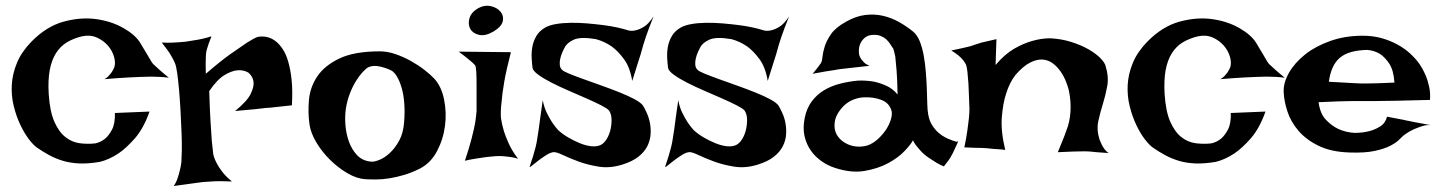

<svg xmlns="http://www.w3.org/2000/svg" viewBox="-20 -614 4960 660"><path d="M560.5 -346.7Q548.8 -348.6 531.7 -349.6Q514.6 -350.6 499 -350.6Q481.4 -350.6 461.9 -349.6Q441.4 -348.6 420.9 -347.7Q403.3 -346.7 381.3 -345.2Q359.4 -343.8 338.9 -341.8Q346.7 -345.7 353 -352.5Q359.4 -359.4 364.3 -366.2Q369.1 -374 373 -382.8Q377.9 -397.5 372.1 -418.5Q366.2 -439.5 351.1 -457Q335.9 -474.6 313 -484.9Q290 -495.1 262.7 -489.3Q233.4 -482.4 210.4 -468.8Q187.5 -455.1 172.4 -431.2Q157.2 -407.2 150.9 -372.6Q144.5 -337.9 147.5 -290Q151.4 -230.5 167 -195.3Q182.6 -160.2 205.1 -142.6Q227.5 -125 254.4 -121.6Q281.2 -118.2 307.6 -121.1Q326.2 -125 341.8 -137.7Q354.5 -148.4 365.2 -168.9Q376 -189.5 375 -225.6L494.1 -230.5Q473.6 -172.9 444.3 -139.2Q415 -105.5 387.7 -86.9Q355.5 -65.4 323.2 -57.6Q283.2 -50.8 252 -52.2Q220.7 -53.7 195.3 -61.5Q169.9 -69.3 148.4 -81.1Q127 -92.8 107.4 -106.4Q94.7 -115.2 79.1 -135.7Q63.5 -156.2 49.8 -185.1Q36.1 -213.9 27.3 -249Q18.6 -284.2 20.5 -321.8Q22.5 -359.4 38.1 -397.5Q53.7 -435.5 87.9 -470.7Q139.6 -523.4 198.7 -539.6Q257.8 -555.7 310.5 -548.3Q363.3 -541 404.3 -517.6Q445.3 -494.1 461.9 -466.8Q478.5 -439.5 486.8 -425.3Q495.1 -411.1 499.5 -403.8Q503.9 -396.5 507.3 -393.1Q510.7 -389.6 517.6 -383.8Q522.5 -378.9 529.3 -373Q535.2 -368.2 543 -361.3Q550.8 -354.5 560.5 -346.7Z M536.1 -467.8Q554.7 -466.8 569.8 -467.3Q585 -467.8 595.7 -468.8Q608.4 -469.7 618.2 -470.7Q632.8 -472.7 648.4 -475.6Q662.1 -477.5 677.2 -481Q692.4 -484.4 707 -489.3Q701.2 -474.6 697.3 -463.9Q693.4 -453.1 691.4 -445.3Q688.5 -436.5 688.5 -430.7Q687.5 -423.8 687.5 -414.1Q686.5 -397.5 687.5 -360.4Q738.3 -404.3 772.9 -428.7Q807.6 -453.1 828.1 -466.8Q852.5 -482.4 866.2 -487.3Q902.3 -493.2 929.7 -470.7Q941.4 -460.9 952.1 -444.8Q962.9 -428.7 970.7 -402.3Q978.5 -376 982.4 -339.4Q986.3 -302.7 983.4 -252Q962.9 -250 946.8 -248Q930.7 -246.1 919.9 -245.1Q907.2 -243.2 896.5 -243.2L870.1 -240.2Q856.4 -238.3 836.4 -236.8Q816.4 -235.4 788.1 -232.4Q829.1 -265.6 841.3 -290.5Q853.5 -315.4 851.6 -332Q849.6 -350.6 834 -364.3Q815.4 -375 793.9 -372.1Q775.4 -370.1 751 -355.5Q726.6 -340.8 699.2 -300.8Q701.2 -238.3 703.6 -197.3Q706.1 -156.2 708 -130.9Q710.9 -101.6 712.9 -85Q715.8 -70.3 724.6 -53.7Q731.4 -40 744.1 -23.4Q756.8 -6.8 777.3 9.8Q734.4 7.8 707 9.8Q690.4 10.7 677.7 11.7Q664.1 13.7 648.4 15.6Q634.8 17.6 616.7 20Q598.6 22.5 577.1 25.4Q585 14.6 589.8 0.5Q594.7 -13.7 597.7 -26.4Q601.6 -41 603.5 -56.6Q604.5 -70.3 605 -97.7Q605.5 -125 604 -159.7Q602.5 -194.3 600.6 -231.9Q598.6 -269.5 595.7 -302.7Q592.8 -335.9 589.4 -360.8Q585.9 -385.7 582 -395.5Q577.1 -407.2 570.3 -418.9Q564.5 -429.7 555.7 -441.9Q546.9 -454.1 536.1 -467.8Z M1286.1 -437.5Q1311.5 -437.5 1338.9 -428.2Q1366.2 -418.9 1391.6 -404.8Q1417 -390.6 1438 -374.5Q1459 -358.4 1472.7 -343.8Q1497.1 -317.4 1506.3 -272.9Q1515.6 -228.5 1509.8 -182.1Q1503.9 -135.7 1482.4 -94.7Q1460.9 -53.7 1422.9 -34.2Q1395.5 -20.5 1369.1 -12.7Q1342.8 -4.9 1318.4 -1Q1293.9 2.9 1272.5 2.9Q1251 2.9 1235.4 2Q1206.1 0 1174.3 -18.6Q1142.6 -37.1 1114.7 -64.5Q1086.9 -91.8 1067.4 -124.5Q1047.9 -157.2 1043.9 -186.5Q1038.1 -226.6 1042 -270.5Q1045.9 -314.5 1070.8 -351.6Q1095.7 -388.7 1147 -413.1Q1198.2 -437.5 1286.1 -437.5ZM1253.9 -58.6Q1264.6 -56.6 1283.2 -64Q1301.8 -71.3 1319.8 -87.9Q1337.9 -104.5 1352.1 -130.4Q1366.2 -156.2 1369.1 -193.4Q1372.1 -229.5 1369.6 -259.8Q1367.2 -290 1360.4 -313Q1353.5 -335.9 1344.7 -350.6Q1335.9 -365.2 1326.2 -371.1Q1309.6 -379.9 1286.1 -385.3Q1262.7 -390.6 1246.1 -382.8Q1238.3 -378.9 1226.6 -366.2Q1214.8 -353.5 1203.1 -334.5Q1191.4 -315.4 1182.1 -291Q1172.9 -266.6 1168.9 -240.2Q1165 -213.9 1167.5 -183.6Q1169.9 -153.3 1179.7 -126.5Q1189.5 -99.6 1207.5 -80.6Q1225.6 -61.5 1253.9 -58.6Z M1556.6 -436.5 1736.3 -434.6Q1720.7 -375 1713.4 -333Q1706.1 -291 1704.1 -262.7Q1700.2 -230.5 1702.1 -208Q1705.1 -187.5 1711.9 -164.1Q1717.8 -144.5 1729.5 -119.1Q1741.2 -93.8 1760.7 -68.4Q1749 -72.3 1735.4 -74.2Q1721.7 -76.2 1710 -77.1Q1696.3 -78.1 1682.6 -77.1Q1668.9 -76.2 1652.3 -74.2Q1638.7 -72.3 1619.1 -69.3Q1599.6 -66.4 1578.1 -61.5Q1592.8 -105.5 1601.1 -137.7Q1609.4 -169.9 1613.3 -191.4Q1617.2 -216.8 1618.2 -232.4Q1618.2 -252 1618.2 -276.9Q1618.2 -301.8 1618.2 -325.2Q1618.2 -348.6 1617.2 -366.7Q1616.2 -384.8 1613.3 -389.6L1603.5 -399.4Q1597.7 -404.3 1586.4 -413.6Q1575.2 -422.9 1556.6 -436.5ZM1626 -586.9Q1646.5 -597.7 1667.5 -592.8Q1688.5 -587.9 1700.2 -574.2Q1711.9 -560.5 1708.5 -542Q1705.1 -523.4 1676.8 -505.9Q1648.4 -489.3 1627 -494.1Q1605.5 -499 1596.7 -514.6Q1587.9 -530.3 1593.8 -551.3Q1599.6 -572.3 1626 -586.9Z M2226.6 -557.6Q2217.8 -536.1 2211.4 -518.6Q2205.1 -501 2200.2 -487.3Q2195.3 -471.7 2191.4 -460Q2187.5 -446.3 2182.6 -428.7Q2177.7 -413.1 2170.4 -390.1Q2163.1 -367.2 2153.3 -335.9Q2145.5 -382.8 2125 -410.6Q2104.5 -438.5 2083 -454.1Q2057.6 -471.7 2028.3 -479.5Q1975.6 -488.3 1952.1 -477.5Q1928.7 -466.8 1920.9 -450.2Q1917 -443.4 1912.6 -433.1Q1908.2 -422.9 1905.8 -412.1Q1903.3 -401.4 1904.3 -390.6Q1905.3 -379.9 1913.1 -373Q1918 -368.2 1938.5 -359.9Q1959 -351.6 1987.8 -341.3Q2016.6 -331.1 2049.3 -319.3Q2082 -307.6 2111.3 -295.9Q2140.6 -284.2 2162.1 -272.5Q2183.6 -260.7 2190.4 -251Q2196.3 -241.2 2203.6 -225.1Q2210.9 -209 2214.4 -189.9Q2217.8 -170.9 2216.3 -150.9Q2214.8 -130.9 2205.1 -111.3Q2195.3 -91.8 2174.3 -75.2Q2153.3 -58.6 2118.2 -47.9Q2077.1 -35.2 2039.1 -41Q2001 -46.9 1969.2 -58.6Q1937.5 -70.3 1914.1 -81.5Q1890.6 -92.8 1880.9 -90.8Q1870.1 -88.9 1856.4 -80.1Q1842.8 -71.3 1830.6 -62Q1818.4 -52.7 1809.6 -45.4Q1800.8 -38.1 1800.8 -40Q1800.8 -42 1804.2 -51.8Q1807.6 -61.5 1812 -75.7Q1816.4 -89.8 1820.8 -106.9Q1825.2 -124 1827.1 -139.6Q1829.1 -152.3 1832 -170.9Q1834 -187.5 1837.4 -211.4Q1840.8 -235.4 1845.7 -269.5Q1850.6 -244.1 1859.9 -225.6Q1869.1 -207 1877.9 -193.4Q1888.7 -177.7 1898.4 -167Q1913.1 -153.3 1933.1 -141.6Q1953.1 -129.9 1973.6 -121.6Q1994.1 -113.3 2012.7 -111.3Q2031.2 -109.4 2043.9 -115.2Q2056.6 -121.1 2065.9 -136.7Q2075.2 -152.3 2079.1 -170.9Q2083 -189.5 2082 -206.5Q2081.1 -223.6 2073.2 -234.4Q2067.4 -241.2 2046.4 -252Q2025.4 -262.7 1996.6 -275.4Q1967.8 -288.1 1936 -301.8Q1904.3 -315.4 1876.5 -329.6Q1848.6 -343.8 1830.6 -356.9Q1812.5 -370.1 1810.5 -380.9Q1808.6 -396.5 1807.6 -415.5Q1806.6 -434.6 1810.1 -453.6Q1813.5 -472.7 1823.7 -490.2Q1834 -507.8 1854.5 -519.5Q1868.2 -527.3 1890.6 -531.2Q1913.1 -535.2 1940.4 -535.6Q1967.8 -536.1 1997.1 -533.7Q2026.4 -531.2 2053.2 -527.8Q2080.1 -524.4 2102.1 -519.5Q2124 -514.6 2135.7 -510.7Q2149.4 -505.9 2165 -509.8Q2178.7 -512.7 2194.3 -522.5Q2210 -532.2 2226.6 -557.6Z M2692.4 -557.6Q2683.6 -536.1 2677.2 -518.6Q2670.9 -501 2666 -487.3Q2661.1 -471.7 2657.2 -460Q2653.3 -446.3 2648.4 -428.7Q2643.6 -413.1 2636.2 -390.1Q2628.9 -367.2 2619.1 -335.9Q2611.3 -382.8 2590.8 -410.6Q2570.3 -438.5 2548.8 -454.1Q2523.4 -471.7 2494.1 -479.5Q2441.4 -488.3 2418 -477.5Q2394.5 -466.8 2386.7 -450.2Q2382.8 -443.4 2378.4 -433.1Q2374 -422.9 2371.6 -412.1Q2369.1 -401.4 2370.1 -390.6Q2371.1 -379.9 2378.9 -373Q2383.8 -368.2 2404.3 -359.9Q2424.8 -351.6 2453.6 -341.3Q2482.4 -331.1 2515.1 -319.3Q2547.9 -307.6 2577.1 -295.9Q2606.4 -284.2 2627.9 -272.5Q2649.4 -260.7 2656.2 -251Q2662.1 -241.2 2669.4 -225.1Q2676.8 -209 2680.2 -189.9Q2683.6 -170.9 2682.1 -150.9Q2680.7 -130.9 2670.9 -111.3Q2661.1 -91.8 2640.1 -75.2Q2619.1 -58.6 2584 -47.9Q2543 -35.2 2504.9 -41Q2466.8 -46.9 2435.1 -58.6Q2403.3 -70.3 2379.9 -81.5Q2356.4 -92.8 2346.7 -90.8Q2335.9 -88.9 2322.3 -80.1Q2308.6 -71.3 2296.4 -62Q2284.2 -52.7 2275.4 -45.4Q2266.6 -38.1 2266.6 -40Q2266.6 -42 2270 -51.8Q2273.4 -61.5 2277.8 -75.7Q2282.2 -89.8 2286.6 -106.9Q2291 -124 2293 -139.6Q2294.9 -152.3 2297.9 -170.9Q2299.8 -187.5 2303.2 -211.4Q2306.6 -235.4 2311.5 -269.5Q2316.4 -244.1 2325.7 -225.6Q2335 -207 2343.8 -193.4Q2354.5 -177.7 2364.3 -167Q2378.9 -153.3 2398.9 -141.6Q2418.9 -129.9 2439.5 -121.6Q2460 -113.3 2478.5 -111.3Q2497.1 -109.4 2509.8 -115.2Q2522.5 -121.1 2531.7 -136.7Q2541 -152.3 2544.9 -170.9Q2548.8 -189.5 2547.9 -206.5Q2546.9 -223.6 2539.1 -234.4Q2533.2 -241.2 2512.2 -252Q2491.2 -262.7 2462.4 -275.4Q2433.6 -288.1 2401.9 -301.8Q2370.1 -315.4 2342.3 -329.6Q2314.5 -343.8 2296.4 -356.9Q2278.3 -370.1 2276.4 -380.9Q2274.4 -396.5 2273.4 -415.5Q2272.5 -434.6 2275.9 -453.6Q2279.3 -472.7 2289.6 -490.2Q2299.8 -507.8 2320.3 -519.5Q2334 -527.3 2356.4 -531.2Q2378.9 -535.2 2406.2 -535.6Q2433.6 -536.1 2462.9 -533.7Q2492.2 -531.2 2519 -527.8Q2545.9 -524.4 2567.9 -519.5Q2589.8 -514.6 2601.6 -510.7Q2615.2 -505.9 2630.9 -509.8Q2644.5 -512.7 2660.2 -522.5Q2675.8 -532.2 2692.4 -557.6Z M2800.8 -395.5Q2805.7 -401.4 2807.1 -417.5Q2808.6 -433.6 2814.9 -454.1Q2821.3 -474.6 2836.9 -497.1Q2852.5 -519.5 2887.7 -539.1Q2921.9 -558.6 2954.1 -562.5Q2986.3 -566.4 3015.6 -559.6Q3044.9 -552.7 3070.8 -538.1Q3096.7 -523.4 3118.2 -505.9Q3132.8 -494.1 3141.6 -472.2Q3150.4 -450.2 3155.3 -422.9Q3160.2 -395.5 3162.6 -365.7Q3165 -335.9 3166 -308.1Q3167 -280.3 3167.5 -257.3Q3168 -234.4 3170.9 -219.7Q3174.8 -198.2 3184.6 -183.1Q3194.3 -168 3206.1 -157.7Q3217.8 -147.5 3229.5 -141.6Q3241.2 -135.7 3250 -132.8Q3255.9 -129.9 3260.7 -128.9Q3270.5 -125 3274.4 -128.9Q3268.6 -115.2 3263.7 -105.5Q3258.8 -95.7 3255.9 -88.9Q3252 -81.1 3249 -76.2Q3246.1 -70.3 3242.2 -65.4Q3239.3 -60.5 3234.4 -54.7Q3229.5 -48.8 3224.6 -42Q3211.9 -46.9 3200.7 -53.7Q3189.5 -60.5 3180.7 -66.4Q3169.9 -73.2 3161.1 -80.1Q3152.3 -86.9 3144.5 -95.7Q3137.7 -103.5 3130.4 -112.3Q3123 -121.1 3118.2 -131.8Q3112.3 -119.1 3090.3 -95.7Q3068.4 -72.3 3033.2 -53.2Q2998 -34.2 2951.7 -26.4Q2905.3 -18.6 2849.6 -37.1Q2825.2 -44.9 2803.7 -60.1Q2782.2 -75.2 2767.1 -96.7Q2752 -118.2 2745.6 -146Q2739.3 -173.8 2746.1 -208Q2752.9 -242.2 2770.5 -265.6Q2788.1 -289.1 2812.5 -303.7Q2836.9 -318.4 2867.2 -326.2Q2897.5 -334 2929.7 -336.9Q2955.1 -337.9 2980.5 -334Q3002 -330.1 3025.4 -319.8Q3048.8 -309.6 3065.4 -289.1Q3064.5 -340.8 3062 -371.6Q3059.6 -402.3 3057.6 -418.9Q3053.7 -438.5 3050.8 -446.3Q3045.9 -453.1 3040.5 -461.9Q3035.2 -470.7 3027.3 -478Q3019.5 -485.4 3007.8 -490.2Q2996.1 -495.1 2980.5 -494.1Q2963.9 -493.2 2954.1 -485.4Q2944.3 -477.5 2939 -467.3Q2933.6 -457 2932.6 -445.3Q2931.6 -433.6 2933.6 -424.8Q2935.5 -418.9 2939.5 -412.1Q2943.4 -406.2 2950.2 -399.4Q2957 -392.6 2968.8 -387.7Q2946.3 -384.8 2928.7 -383.3Q2911.1 -381.8 2898.4 -379.9Q2883.8 -377.9 2873 -377Q2862.3 -376 2847.7 -373Q2835 -371.1 2816.4 -368.2Q2797.9 -365.2 2773.4 -360.4Q2779.3 -367.2 2784.2 -373.5Q2789.1 -379.9 2793 -384.8Q2796.9 -390.6 2800.8 -395.5ZM2947.3 -279.3Q2929.7 -278.3 2912.1 -271Q2894.5 -263.7 2880.9 -250.5Q2867.2 -237.3 2857.9 -220.2Q2848.6 -203.1 2848.6 -182.6Q2848.6 -162.1 2858.9 -147Q2869.1 -131.8 2886.2 -122.1Q2903.3 -112.3 2923.3 -110.4Q2943.4 -108.4 2962.9 -114.3Q2981.4 -121.1 2998 -136.2Q3014.6 -151.4 3026.4 -169.4Q3038.1 -187.5 3043 -205.6Q3047.9 -223.6 3043.9 -235.4Q3036.1 -260.7 3008.8 -271Q2981.4 -281.2 2947.3 -279.3Z M3294.9 -107.4Q3301.8 -139.6 3305.2 -164.6Q3308.6 -189.5 3310.5 -206.1Q3312.5 -225.6 3312.5 -239.3Q3311.5 -255.9 3311 -278.8Q3310.5 -301.8 3309.1 -324.7Q3307.6 -347.7 3305.7 -365.7Q3303.7 -383.8 3300.8 -391.6Q3296.9 -399.4 3290 -408.2Q3276.4 -424.8 3250 -440.4Q3272.5 -445.3 3288.6 -448.7Q3304.7 -452.1 3315.4 -455.1Q3327.1 -459 3335.9 -461.9Q3343.8 -464.8 3354.5 -467.8Q3363.3 -469.7 3376 -472.7Q3388.7 -475.6 3405.3 -479.5L3402.3 -390.6Q3433.6 -427.7 3465.8 -446.3Q3498 -464.8 3526.4 -472.7Q3558.6 -482.4 3589.8 -482.4Q3628.9 -480.5 3662.6 -469.7Q3696.3 -459 3721.2 -444.8Q3746.1 -430.7 3761.7 -415Q3777.3 -399.4 3780.3 -387.7Q3792 -349.6 3786.1 -317.9Q3780.3 -286.1 3771 -256.3Q3761.7 -226.6 3755.4 -197.3Q3749 -168 3759.8 -133.8Q3763.7 -125 3767.6 -116.2Q3771.5 -108.4 3777.3 -100.6Q3783.2 -92.8 3791 -87.9Q3780.3 -88.9 3769.5 -89.4Q3758.8 -89.8 3750 -90.8Q3739.3 -91.8 3730.5 -92.8Q3720.7 -93.8 3704.1 -93.8Q3675.8 -93.8 3616.2 -90.8Q3625 -111.3 3630.4 -125.5Q3635.7 -139.6 3639.6 -148.4Q3643.6 -159.2 3645.5 -165Q3657.2 -193.4 3659.7 -229.5Q3662.1 -265.6 3654.3 -302.7Q3651.4 -315.4 3644.5 -333Q3637.7 -350.6 3626.5 -367.2Q3615.2 -383.8 3600.1 -395.5Q3585 -407.2 3565.4 -409.2Q3545.9 -411.1 3522 -399.4Q3498 -387.7 3470.7 -356.4Q3450.2 -330.1 3438.5 -292Q3427.7 -259.8 3423.8 -211.4Q3419.9 -163.1 3435.5 -98.6Q3421.9 -100.6 3410.2 -101.1Q3398.4 -101.6 3390.6 -102.5Q3380.9 -103.5 3373 -104.5Q3364.3 -104.5 3353.5 -105.5Q3343.8 -105.5 3329.1 -106Q3314.5 -106.4 3294.9 -107.4Z M4396.5 -346.7Q4384.8 -348.6 4367.7 -349.6Q4350.6 -350.6 4335 -350.6Q4317.4 -350.6 4297.9 -349.6Q4277.3 -348.6 4256.8 -347.7Q4239.3 -346.7 4217.3 -345.2Q4195.3 -343.8 4174.8 -341.8Q4182.6 -345.7 4189 -352.5Q4195.3 -359.4 4200.2 -366.2Q4205.1 -374 4209 -382.8Q4213.9 -397.5 4208 -418.5Q4202.1 -439.5 4187 -457Q4171.9 -474.6 4148.9 -484.9Q4126 -495.1 4098.6 -489.3Q4069.3 -482.4 4046.4 -468.8Q4023.4 -455.1 4008.3 -431.2Q3993.2 -407.2 3986.8 -372.6Q3980.5 -337.9 3983.4 -290Q3987.3 -230.5 4002.9 -195.3Q4018.6 -160.2 4041 -142.6Q4063.5 -125 4090.3 -121.6Q4117.2 -118.2 4143.6 -121.1Q4162.1 -125 4177.7 -137.7Q4190.4 -148.4 4201.2 -168.9Q4211.9 -189.5 4210.9 -225.6L4330.1 -230.5Q4309.6 -172.9 4280.3 -139.2Q4251 -105.5 4223.6 -86.9Q4191.4 -65.4 4159.2 -57.6Q4119.1 -50.8 4087.9 -52.2Q4056.6 -53.7 4031.2 -61.5Q4005.9 -69.3 3984.4 -81.1Q3962.9 -92.8 3943.4 -106.4Q3930.7 -115.2 3915 -135.7Q3899.4 -156.2 3885.7 -185.1Q3872.1 -213.9 3863.3 -249Q3854.5 -284.2 3856.4 -321.8Q3858.4 -359.4 3874 -397.5Q3889.6 -435.5 3923.8 -470.7Q3975.6 -523.4 4034.7 -539.6Q4093.8 -555.7 4146.5 -548.3Q4199.2 -541 4240.2 -517.6Q4281.2 -494.1 4297.9 -466.8Q4314.5 -439.5 4322.8 -425.3Q4331.1 -411.1 4335.4 -403.8Q4339.8 -396.5 4343.3 -393.1Q4346.7 -389.6 4353.5 -383.8Q4358.4 -378.9 4365.2 -373Q4371.1 -368.2 4378.9 -361.3Q4386.7 -354.5 4396.5 -346.7Z M4635.7 -157.2Q4663.1 -157.2 4686.5 -163.1Q4706.1 -168 4724.1 -179.2Q4742.2 -190.4 4748 -212.9Q4767.6 -209 4781.2 -206.5Q4794.9 -204.1 4804.7 -202.1Q4815.4 -199.2 4823.2 -198.2Q4831.1 -196.3 4841.8 -194.3Q4851.6 -192.4 4865.7 -189.9Q4879.9 -187.5 4899.4 -183.6Q4884.8 -185.5 4869.6 -180.7Q4854.5 -175.8 4840.8 -169.9Q4825.2 -163.1 4811.5 -153.3Q4802.7 -147.5 4791.5 -135.7Q4780.3 -124 4759.8 -113.3Q4739.3 -102.5 4705.6 -95.2Q4671.9 -87.9 4619.1 -89.8Q4555.7 -91.8 4512.7 -112.8Q4469.7 -133.8 4443.4 -164.6Q4417 -195.3 4405.3 -231.4Q4393.6 -267.6 4392.6 -298.8Q4391.6 -330.1 4411.1 -364.3Q4430.7 -398.4 4466.3 -426.8Q4502 -455.1 4552.7 -473.1Q4603.5 -491.2 4664.1 -491.2Q4699.2 -491.2 4729 -482.9Q4758.8 -474.6 4783.7 -460.9Q4808.6 -447.3 4827.1 -430.2Q4845.7 -413.1 4858.4 -395.5Q4871.1 -377 4879.9 -356.4Q4887.7 -338.9 4892.6 -316.4Q4897.5 -293.9 4895.5 -270.5Q4821.3 -268.6 4775.9 -267.6Q4730.5 -266.6 4705.1 -266.6H4661.1H4627.9Q4610.4 -266.6 4582 -265.6Q4553.7 -264.6 4512.7 -262.7Q4517.6 -223.6 4537.6 -202.6Q4557.6 -181.6 4580.1 -170.9Q4605.5 -159.2 4635.7 -157.2ZM4547.9 -333Q4579.1 -331.1 4600.1 -330.1Q4621.1 -329.1 4634.8 -328.1Q4649.4 -327.1 4658.2 -327.1H4682.6Q4707 -327.1 4773.4 -330.1Q4770.5 -373 4755.4 -395.5Q4740.2 -418 4723.6 -428.7Q4704.1 -440.4 4680.7 -442.4Q4617.2 -441.4 4586.4 -416Q4555.7 -390.6 4547.9 -333Z"/></svg>

Font: Lakki Reddy
Style: Regular
Weight: 400
Designer: Appaji Ambarisha Darbha
Version: Version 1.0.4; ttfautohint (v1.2.42-39fb)